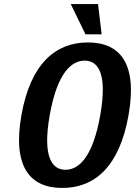

<svg xmlns="http://www.w3.org/2000/svg" viewBox="-20 -920 670 950"><path d="M476 -350C439 -140 369 -80 304 -80C239 -80 189 -140 226 -350C263 -560 334 -620 399 -620C464 -620 513 -560 476 -350ZM616 -350C661 -605 575 -710 415 -710C255 -710 131 -605 86 -350C41 -95 128 10 288 10C448 10 571 -95 616 -350ZM330 -900 403 -750H483L465 -900Z"/></svg>

Font: Scada
Style: Bold Italic
Weight: 700
Designer: Jovanny Lemonad
Foundry: Jovanny Lemonad
Version: Version 3.005